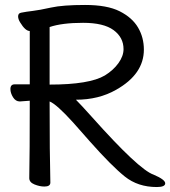

<svg xmlns="http://www.w3.org/2000/svg" viewBox="-20 -735 686 774"><path d="M180 -394Q341 -394 403 -431Q437 -452 457.5 -480.5Q478 -509 478 -537Q478 -584 438 -613.5Q398 -643 315 -643Q230 -643 180 -626ZM612 19Q536 19 483 -23.5Q430 -66 343 -164L275 -241Q208 -315 180 -326Q180 -115 183 1Q183 17 159 17Q140 17 119 8.5Q98 0 98 -17Q100 -116 100 -329L60 -326Q43 -326 32.5 -343Q22 -360 22 -376Q22 -395 39 -395H100V-610Q82 -610 61 -645Q53 -658 53 -669Q53 -682 66 -684Q86 -688 112 -691Q138 -694 185.5 -704.5Q233 -715 323 -715Q412 -715 462.5 -689.5Q513 -664 536.5 -624Q560 -584 560 -535Q560 -436 448 -373Q378 -333 286 -333Q307 -312 350 -264Q540 -51 599 -31Q646 -11 646 4Q646 19 612 19Z"/></svg>

Font: LXGW WenKai Lite
Style: Bold
Weight: 700
Designer: LXGW / Fontworks Inc.
Foundry: LXGW / Fontworks Inc.
Version: Version 1.330;April 28, 2024